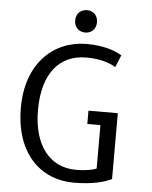

<svg xmlns="http://www.w3.org/2000/svg" viewBox="-59 -928 783 991"><g transform="rotate(5 332.0 -432.5)"><path d="M352 -763C383 -763 408 -785 408 -821C408 -857 383 -879 352 -879C320 -879 295 -857 295 -821C295 -785 320 -763 352 -763ZM556 -22V-363H404V-294H472V-69C458 -62 421 -53 366 -53C230 -53 144 -161 144 -343C144 -537 233 -635 369 -635H373C439 -635 492 -618 522 -599L548 -662C516 -682 456 -705 365 -705C197 -705 55 -581 55 -348C55 -108 191 14 360 14C458 14 521 -4 556 -22Z"/></g></svg>

Font: Repo
Style: Regular
Weight: 400
Designer: Stefan Peev
Foundry: Context Ltd
Version: Version 0.000